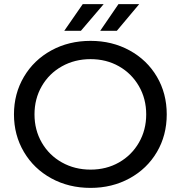

<svg xmlns="http://www.w3.org/2000/svg" viewBox="-20 -907 880 935"><path d="M48 -350Q48 -451 96.5 -533Q145 -615 230 -661.5Q315 -708 421 -708Q526 -708 611 -661.5Q696 -615 744 -533.5Q792 -452 792 -350Q792 -248 744 -166.5Q696 -85 611 -38.5Q526 8 421 8Q315 8 230 -38.5Q145 -85 96.5 -167Q48 -249 48 -350ZM692 -350Q692 -426 656.5 -487.5Q621 -549 559.5 -584Q498 -619 421 -619Q344 -619 281.5 -584Q219 -549 183.5 -487.5Q148 -426 148 -350Q148 -274 183.5 -212.5Q219 -151 281.5 -116Q344 -81 421 -81Q498 -81 559.5 -116Q621 -151 656.5 -212.5Q692 -274 692 -350ZM383 -887H485L374 -757H293ZM557 -887H658L549 -757H468Z"/></svg>

Font: Montserrat Alternates Medium
Style: Regular
Weight: 500
Designer: Julieta Ulanovsky
Foundry: Julieta Ulanovsky
Version: Version 7.200